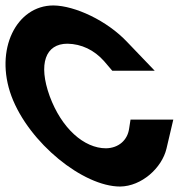

<svg xmlns="http://www.w3.org/2000/svg" viewBox="-154 -633 683 703"><path d="M311.8 -479 412.5 -374H257.1L227.2 -409C190.8 -450 144.4 -472 93.1 -473C12.3 -473 -14.8 -399 27.9 -281C71.4 -163 153.6 -90 234.3 -90C280.7 -91 312.5 -120 318.6 -161L323.9 -195H480.5L455.6 -89C438.8 -18 364.6 49 285.9 50C150.8 50 -47.7 -109 -112.1 -281C-175.2 -452 -93.7 -613 41.4 -613H42.3C120 -612 237.6 -558 311.8 -479Z"/></svg>

Font: Nordica Plus
Style: NordicaClassicRgCondOpObl
Weight: 500
Version: Version 1.01